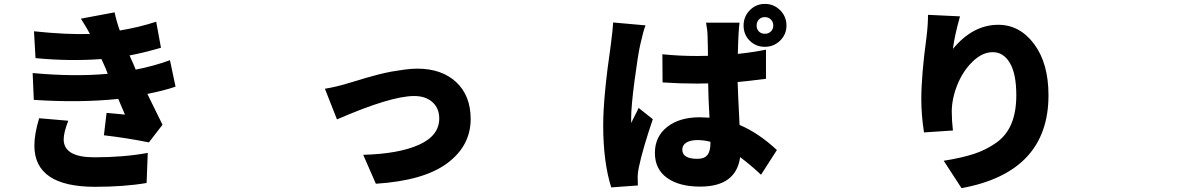

<svg xmlns="http://www.w3.org/2000/svg" viewBox="-20 -891 6040 979"><path d="M179.7 -288.1 328.1 -275.4Q304.7 -214.8 304.7 -180.7Q304.7 -88.9 460.9 -88.9Q610.4 -88.9 733.4 -111.3L727.5 42Q614.3 61.5 464.8 61.5Q155.3 61.5 155.3 -148.4Q155.3 -209 179.7 -288.1ZM846.7 -584 875 -449.2Q819.3 -429.7 731.4 -412.1Q806.6 -257.8 808.6 -254.9L739.3 -165Q627.9 -187.5 509.8 -201.2L523.4 -315.4Q540 -314.5 571.8 -311Q603.5 -307.6 617.2 -306.6Q588.9 -371.1 583 -386.7Q386.7 -366.2 152.3 -381.8L146.5 -518.6Q355.5 -499 529.3 -514.6Q525.4 -526.4 520 -539.1Q514.6 -551.8 507.8 -566.4Q501 -581.1 497.1 -589.8Q330.1 -578.1 161.1 -594.7L153.3 -731.4Q320.3 -713.9 438.5 -717.8Q428.7 -738.3 392.6 -795.9L564.5 -828.1Q573.2 -784.2 590.8 -735.4Q690.4 -752 776.4 -780.3L800.8 -647.5Q710 -621.1 640.6 -608.4Q643.6 -600.6 650.9 -585Q658.2 -569.3 660.2 -564.5L671.9 -536.1Q759.8 -552.7 846.7 -584Z M1636.7 -438.5Q1691.4 -447.3 1749 -464.8Q1752.9 -465.8 1789.1 -476.6Q1825.2 -487.3 1845.7 -493.7Q1866.2 -500 1906.2 -510.3Q1946.3 -520.5 1976.1 -525.9Q2005.9 -531.2 2042 -536.1Q2078.1 -541 2107.4 -541Q2232.4 -541 2306.2 -472.2Q2379.9 -403.3 2379.9 -284.2Q2379.9 -147.5 2260.3 -58.6Q2140.6 30.3 1896.5 45.9L1832 -101.6Q2012.7 -106.4 2116.2 -152.8Q2219.7 -199.2 2219.7 -287.1Q2219.7 -338.9 2185.1 -370.1Q2150.4 -401.4 2091.8 -401.4Q1972.7 -401.4 1698.2 -282.2Z M3106.4 -776.4 3271.5 -761.7Q3259.8 -732.4 3244.1 -661.1Q3233.4 -614.3 3215.8 -481.9Q3198.2 -349.6 3198.2 -287.1Q3198.2 -267.6 3199.2 -263.7Q3205.1 -279.3 3217.8 -303.2Q3230.5 -327.1 3236.3 -340.8L3308.6 -283.2Q3256.8 -130.9 3237.3 -37.1Q3231.4 -9.8 3231.4 9.8Q3231.4 39.1 3232.4 54.7L3096.7 64.5Q3055.7 -64.5 3055.7 -252.9Q3055.7 -397.5 3094.7 -664.1Q3105.5 -749 3106.4 -776.4ZM3602.5 -161.1V-168Q3568.4 -176.8 3536.1 -176.8Q3501 -176.8 3480 -164.1Q3459 -151.4 3459 -127.9Q3459 -81.1 3536.1 -81.1Q3571.3 -81.1 3586.9 -100.6Q3602.5 -120.1 3602.5 -161.1ZM3885.7 -637.7V-489.3Q3787.1 -476.6 3741.2 -472.7Q3742.2 -425.8 3751 -253.9Q3846.7 -213.9 3941.4 -126L3860.4 0Q3807.6 -49.8 3753.9 -89.8Q3733.4 60.5 3549.8 60.5Q3443.4 60.5 3381.3 16.1Q3319.3 -28.3 3319.3 -111.3Q3319.3 -194.3 3381.8 -243.7Q3444.3 -293 3547.9 -293Q3566.4 -293 3597.7 -291Q3591.8 -390.6 3590.8 -465.8Q3572.3 -464.8 3535.2 -464.8Q3446.3 -464.8 3358.4 -470.7L3357.4 -614.3Q3443.4 -605.5 3534.2 -605.5Q3571.3 -605.5 3589.8 -606.4Q3589.8 -624 3589.4 -647.5Q3588.9 -670.9 3588.4 -685.1Q3587.9 -699.2 3587.9 -707Q3587.9 -732.4 3580.1 -775.4H3751Q3745.1 -738.3 3742.2 -616.2Q3809.6 -623 3885.7 -637.7ZM3849.6 -730.5Q3861.3 -718.8 3879.9 -718.8Q3898.4 -718.8 3910.6 -730.5Q3922.9 -742.2 3922.9 -760.7Q3922.9 -779.3 3910.6 -791.5Q3898.4 -803.7 3879.9 -803.7Q3861.3 -803.7 3849.6 -791.5Q3837.9 -779.3 3837.9 -760.7Q3837.9 -742.2 3849.6 -730.5ZM3879.9 -871.1Q3925.8 -871.1 3958 -838.9Q3990.2 -806.6 3990.2 -760.7Q3990.2 -715.8 3958 -684.1Q3925.8 -652.3 3879.9 -652.3Q3834 -652.3 3802.7 -683.6Q3771.5 -714.8 3771.5 -760.7Q3771.5 -806.6 3803.2 -838.9Q3835 -871.1 3879.9 -871.1Z M4711.9 -815.4 4875 -807.6Q4846.7 -707 4838.9 -641.6Q4940.4 -764.6 5070.3 -764.6Q5179.7 -764.6 5252.9 -666.5Q5326.2 -568.4 5326.2 -405.3Q5326.2 -12.7 4882.8 68.4L4792 -71.3Q4883.8 -85.9 4945.3 -106Q5006.8 -126 5059.1 -162.6Q5111.3 -199.2 5136.7 -259.3Q5162.1 -319.3 5162.1 -405.3Q5162.1 -514.6 5129.4 -569.8Q5096.7 -625 5042 -625Q4988.3 -625 4938.5 -576.2Q4888.7 -527.3 4860.8 -457Q4833 -386.7 4833 -321.3Q4833 -277.3 4838.9 -225.6L4691.4 -215.8Q4677.7 -304.7 4677.7 -384.8Q4677.7 -506.8 4704.1 -701.2Q4711.9 -763.7 4711.9 -815.4Z"/></svg>

Font: Bpmf Zihi Sans Heavy
Style: Heavy
Weight: 900
Foundry: But Ko
Version: Version 1.320